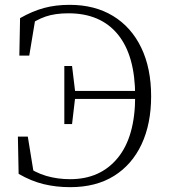

<svg xmlns="http://www.w3.org/2000/svg" viewBox="-20 -759 705 794"><path d="M57 -40 54 -194H95L121 -34L83 -44L81 -77Q125 -45 171.5 -31.5Q218 -18 270 -18Q395 -18 467 -106Q539 -194 539 -361Q539 -529 467.5 -616.5Q396 -704 263 -704Q208 -704 168.5 -690.5Q129 -677 85 -645L86 -679L128 -692L101 -529H60L63 -684Q114 -713 162 -726Q210 -739 268 -739Q372 -739 447.5 -693Q523 -647 564 -562Q605 -477 605 -361Q605 -247 565.5 -162.5Q526 -78 451.5 -31.5Q377 15 270 15Q212 15 160.5 2.5Q109 -10 57 -40ZM246 -246V-486H278L291 -378V-357L278 -246ZM272 -350V-383H564V-350Z"/></svg>

Font: Noto Serif HK
Style: Regular
Weight: 200
Designer: Ryoko NISHIZUKA 西塚涼子 (kana & ideographs); Frank Grießhammer (Latin, Greek & Cyrillic); Wenlong ZHANG 张文龙 (bopomofo); San
Foundry: Adobe
Version: Version 2.001;hotconv 1.1.0;makeotfexe 2.6.0